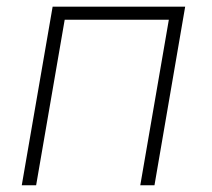

<svg xmlns="http://www.w3.org/2000/svg" viewBox="-20 -548 627 568"><path d="M437 0 527.8 -528.3H135.7L44.4 0H86.9L171.4 -489.7H479.5L395 0Z"/></svg>

Font: Roboto Mono ExtraLight
Style: Italic
Weight: 250
Italic angle: -10°
Monospace: yes
Designer: Google
Version: Version 3.000